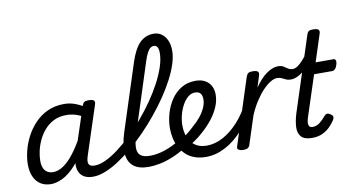

<svg xmlns="http://www.w3.org/2000/svg" viewBox="-85 -1109 2460 1342"><g transform="rotate(-10 1145.0 -438.0)"><path d="M180 17Q137 17 106 -2.5Q75 -22 58.5 -59Q42 -96 42 -146Q42 -190 54.5 -241Q67 -292 92.5 -341Q118 -390 156.5 -430.5Q195 -471 247 -495Q299 -519 365 -519Q408 -519 449 -502.5Q490 -486 523 -461L509 -392Q467 -420 433.5 -430Q400 -440 367 -440Q316 -440 277.5 -421Q239 -402 211 -370Q183 -338 165.5 -300Q148 -262 140 -224.5Q132 -187 132 -157Q132 -126 140.5 -105.5Q149 -85 166.5 -74Q184 -63 208 -63Q244 -63 281 -88Q318 -113 355 -160.5Q392 -208 427 -273L449 -229Q405 -134 356 -80Q307 -26 261.5 -4.5Q216 17 180 17ZM478 17Q441 17 417 4Q393 -9 381.5 -32.5Q370 -56 370.5 -86.5Q371 -117 382 -152L491 -483Q498 -503 507.5 -509Q517 -515 536 -515Q567 -515 575.5 -505.5Q584 -496 577 -476L468 -143Q451 -95 460 -76.5Q469 -58 501 -58Q515 -58 521 -46.5Q527 -35 525 -20.5Q523 -6 511 5.5Q499 17 478 17Z M479 17Q460 17 454 5.5Q448 -6 453 -20.5Q458 -35 470.5 -46.5Q483 -58 502 -58Q537 -58 580 -78Q623 -98 670.5 -133.5Q718 -169 767 -216Q816 -263 862.5 -317.5Q909 -372 949.5 -430.5Q990 -489 1020.5 -546.5Q1051 -604 1068.5 -657Q1086 -710 1086 -755Q1086 -774 1099 -783.5Q1112 -793 1129.5 -793Q1147 -793 1160.5 -783.5Q1174 -774 1174 -755Q1174 -713 1158 -662.5Q1142 -612 1113 -556.5Q1084 -501 1045 -443.5Q1006 -386 960 -330Q914 -274 864 -222.5Q814 -171 762 -127.5Q710 -84 660 -51.5Q610 -19 563.5 -1Q517 17 479 17Z M872 17Q802 17 764.5 -13.5Q727 -44 722 -104Q717 -164 745 -252L898 -725Q927 -814 967.5 -854Q1008 -894 1066 -894Q1098 -894 1122.5 -876.5Q1147 -859 1160.5 -828Q1174 -797 1174 -755Q1174 -736 1160.5 -727Q1147 -718 1129.5 -718Q1112 -718 1099 -727Q1086 -736 1086 -755Q1086 -772 1082.5 -784.5Q1079 -797 1071.5 -803.5Q1064 -810 1051 -810Q1040 -810 1028.5 -801.5Q1017 -793 1005.5 -772Q994 -751 982 -713L824 -222Q806 -164 806.5 -127.5Q807 -91 829 -74.5Q851 -58 895 -58Q909 -58 915.5 -46.5Q922 -35 919 -20.5Q916 -6 904.5 5.5Q893 17 872 17Z M873 17Q854 17 848 5.5Q842 -6 846.5 -20.5Q851 -35 864 -46.5Q877 -58 896 -58Q944 -58 999 -76Q1054 -94 1108 -128Q1119 -136 1129 -130.5Q1139 -125 1145 -113Q1151 -101 1150.5 -88.5Q1150 -76 1140 -70Q1091 -39 1043 -19.5Q995 0 952 8.5Q909 17 873 17Z M1106 -121Q1140 -138 1170.5 -161Q1201 -184 1226 -209Q1256 -234 1279.5 -263.5Q1303 -293 1316.5 -323.5Q1330 -354 1330 -382Q1330 -410 1318 -424.5Q1306 -439 1279 -439Q1265 -439 1258.5 -451Q1252 -463 1253.5 -479Q1255 -495 1266 -507Q1277 -519 1298 -519Q1337 -519 1364.5 -503.5Q1392 -488 1406 -461.5Q1420 -435 1420 -401Q1420 -357 1401.5 -313.5Q1383 -270 1351 -229.5Q1319 -189 1278 -153Q1248 -125 1211.5 -101Q1175 -77 1137 -57Z M1280 18Q1235 18 1199.5 5.5Q1164 -7 1139 -30Q1114 -53 1097 -83.5Q1080 -114 1072 -149.5Q1064 -185 1064 -222Q1064 -274 1079 -326.5Q1094 -379 1123.5 -423Q1153 -467 1196.5 -493Q1240 -519 1298 -519Q1309 -519 1312.5 -507Q1316 -495 1312.5 -479Q1309 -463 1300.5 -451Q1292 -439 1280 -439Q1252 -439 1229 -419.5Q1206 -400 1189 -368.5Q1172 -337 1162.5 -299.5Q1153 -262 1153 -226Q1153 -195 1160.5 -165Q1168 -135 1185 -111.5Q1202 -88 1230 -73.5Q1258 -59 1299 -59Q1355 -59 1412 -89Q1469 -119 1521.5 -176Q1574 -233 1615 -315Q1619 -323 1630.5 -322.5Q1642 -322 1650.5 -314.5Q1659 -307 1652 -291Q1608 -192 1547 -123Q1486 -54 1417.5 -18Q1349 18 1280 18Z M1542 15Q1526 15 1512 8Q1498 1 1505 -18L1655 -483Q1662 -503 1671.5 -509Q1681 -515 1700 -515Q1731 -515 1739.5 -505.5Q1748 -496 1741 -476L1716 -397Q1736 -426 1757 -449Q1778 -472 1800 -487.5Q1822 -503 1842.5 -511Q1863 -519 1883 -519Q1902 -519 1909 -507Q1916 -495 1912 -479Q1908 -463 1895 -451Q1882 -439 1862 -439Q1841 -439 1814.5 -423Q1788 -407 1759.5 -377Q1731 -347 1704 -305Q1677 -263 1655 -211L1590 -11Q1586 2 1575.5 8.5Q1565 15 1542 15Z M1956 -412Q1936 -412 1922 -419Q1908 -426 1894 -432.5Q1880 -439 1861 -439Q1842 -439 1836.5 -451Q1831 -463 1835 -479Q1839 -495 1852 -507Q1865 -519 1884 -519Q1907 -519 1921.5 -509.5Q1936 -500 1950 -491Q1964 -482 1981 -482Q1999 -482 2017.5 -494.5Q2036 -507 2058.5 -532.5Q2081 -558 2110 -596Q2119 -608 2130 -605.5Q2141 -603 2146 -592Q2151 -581 2141 -565Q2088 -484 2043 -448Q1998 -412 1956 -412Z M2032 16Q1978 16 1955.5 -9Q1933 -34 1934.5 -76Q1936 -118 1952 -171L2123 -698Q2129 -718 2138.5 -724Q2148 -730 2168 -730Q2199 -730 2207.5 -720.5Q2216 -711 2209 -691L2147 -500H2273Q2284 -500 2288.5 -490.5Q2293 -481 2287 -460Q2282 -441 2272 -430.5Q2262 -420 2251 -420H2122L2027 -129Q2016 -94 2021.5 -76.5Q2027 -59 2048 -59Q2078 -59 2102 -79Q2126 -99 2143 -120Q2149 -129 2159.5 -132Q2170 -135 2185 -125Q2202 -115 2203 -105Q2204 -95 2198 -84Q2186 -64 2163.5 -40Q2141 -16 2108.5 0Q2076 16 2032 16Z"/></g></svg>

Font: Playwrite DK Loopet
Style: Regular
Weight: 400
Designer: Veronika Burian, José Scaglione
Foundry: TypeTogether
Version: Version 1.002